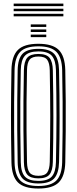

<svg xmlns="http://www.w3.org/2000/svg" viewBox="-20 -1054 432 1081"><path d="M196.2 7.5Q115.5 7.5 80.9 -27Q46.2 -61.5 44.5 -139.8Q43 -215.2 42.4 -279.6Q41.8 -344 41.8 -404.2Q41.8 -464.5 42.5 -526.9Q43.2 -589.2 44.5 -660.2Q46.2 -738.8 81 -773.1Q115.8 -807.5 196.2 -807.5Q275.8 -807.5 310.6 -773.1Q345.5 -738.8 347.5 -660.2Q349.5 -567 350.1 -482.9Q350.8 -398.8 350 -315.2Q349.2 -231.8 347.5 -139.8Q345.5 -61.8 310.9 -27.1Q276.2 7.5 196.2 7.5ZM196.2 -6.8Q267.2 -6.8 297.8 -38.1Q328.2 -69.5 330 -140.2Q331.8 -231.5 332.5 -313.8Q333.2 -396 332.6 -479.9Q332 -563.8 330 -659.8Q328.2 -731.2 297.4 -762.2Q266.5 -793.2 196.2 -793.2Q123.5 -793.2 93.5 -761.6Q63.5 -730 62 -659.8Q60 -559.5 59.5 -476.9Q59 -394.2 59.6 -314Q60.2 -233.8 62 -140.2Q63.5 -70 93.5 -38.4Q123.5 -6.8 196.2 -6.8ZM196.2 -21Q133.5 -21 107.1 -48.8Q80.8 -76.5 79.5 -140.5Q77.5 -241 77 -323.5Q76.5 -406 77.1 -486.1Q77.8 -566.2 79.5 -659.5Q80.8 -723.8 107.2 -751.4Q133.8 -779 196.2 -779Q258.5 -779 284.8 -750.9Q311 -722.8 312.5 -659.2Q314 -582 314.8 -517.2Q315.5 -452.5 315.5 -392.8Q315.5 -333 314.8 -271.9Q314 -210.8 312.5 -141Q311 -78.2 285.1 -49.6Q259.2 -21 196.2 -21ZM196.2 -35.5Q250.2 -35.5 272 -60.5Q293.8 -85.5 295 -141.5Q296.5 -218 297.2 -281.6Q298 -345.2 298 -404.1Q298 -463 297.2 -524.5Q296.5 -586 295 -658.5Q293.8 -713.5 272.5 -739Q251.2 -764.5 196.2 -764.5Q142.2 -764.5 120.1 -740Q98 -715.5 97 -659.2Q95 -563.2 94.4 -481.8Q93.8 -400.2 94.4 -318.6Q95 -237 97 -141Q98 -83.5 120.6 -59.5Q143.2 -35.5 196.2 -35.5ZM196.2 -49.8Q151.8 -49.8 133.6 -70.9Q115.5 -92 114.5 -141.2Q112.5 -241.8 111.9 -324.1Q111.2 -406.5 112 -486.2Q112.8 -566 114.5 -658.8Q115.5 -708 133.5 -729.1Q151.5 -750.2 196.2 -750.2Q241.8 -750.2 259.1 -728.1Q276.5 -706 277.5 -658Q279 -579.2 279.8 -515.5Q280.5 -451.8 280.5 -393.8Q280.5 -335.8 279.8 -275.1Q279 -214.5 277.5 -142Q276.5 -93.8 259 -71.8Q241.5 -49.8 196.2 -49.8ZM196.2 -64.2Q232.8 -64.2 246 -83Q259.2 -101.8 260.2 -142.5Q261.5 -218.8 262.2 -280.9Q263 -343 263 -400.8Q263 -458.5 262.2 -520.2Q261.5 -582 260.2 -657.5Q259.2 -699.2 245.8 -717.5Q232.2 -735.8 196.2 -735.8Q161.2 -735.8 147 -718.5Q132.8 -701.2 132 -658.5Q130 -562.2 129.4 -481Q128.8 -399.8 129.4 -318.5Q130 -237.2 132 -141.8Q132.8 -100 146.6 -82.1Q160.5 -64.2 196.2 -64.2ZM153.2 -902.5V-916.8H240.5V-902.5ZM153.2 -873.8V-888H240.5V-873.8ZM153.2 -845V-859.2H240.5V-845ZM336.8 -1019.5H57V-1033.8H336.8ZM336.8 -990.8H57V-1005H336.8ZM336.8 -962H57V-976.2H336.8Z"/></svg>

Font: Big Shoulders Inline Display SemiBold
Style: Regular
Weight: 600
Designer: Patric King
Foundry: XO Type Co
Version: Version 1.000